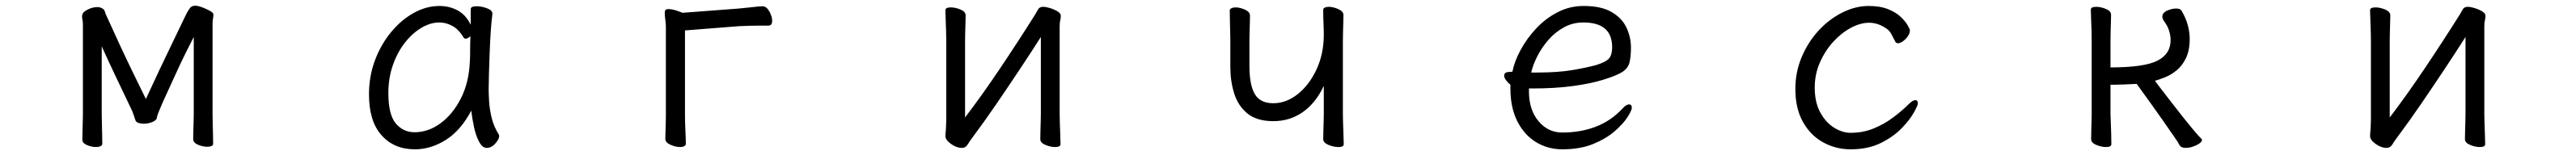

<svg xmlns="http://www.w3.org/2000/svg" viewBox="-20 -507 9040 545"><path d="M660 -377Q647 -352 630 -317.5Q613 -283 596 -245.5Q579 -208 564 -175.5Q549 -143 540 -121Q531 -99 531 -96Q531 -85 516 -78.5Q501 -72 484 -72Q474 -72 465.5 -75Q457 -78 455 -85Q452 -94 448.5 -104.5Q445 -115 442 -121Q418 -171 389 -232Q360 -293 337 -344V-106Q337 -100 337.5 -79Q338 -58 338.5 -35.5Q339 -13 339 -1Q339 4 332.5 7Q326 10 317 10Q301 10 285 3Q269 -4 269 -16Q269 -24 269.5 -43Q270 -62 270.5 -80.5Q271 -99 271 -106V-422Q271 -430 269.5 -437Q268 -444 268 -450Q268 -452 268.5 -453.5Q269 -455 269 -456Q271 -465 288 -473.5Q305 -482 321 -482Q331 -482 338 -478Q346 -474 348 -466.5Q350 -459 353 -453Q376 -402 400.5 -349Q425 -296 449 -247Q473 -198 492 -159Q514 -207 539 -260Q564 -313 588.5 -363.5Q613 -414 633 -456Q638 -466 645 -476.5Q652 -487 665 -487Q674 -487 689 -481.5Q704 -476 716.5 -469Q729 -462 729 -456Q729 -449 727.5 -441.5Q726 -434 726 -425V-106Q726 -96 726.5 -75Q727 -54 727.5 -33.5Q728 -13 728 -1Q728 4 722 6.5Q716 9 708 9Q692 9 675 2Q658 -5 658 -18Q658 -26 658.5 -44.5Q659 -63 659.5 -81Q660 -99 660 -106Z M1708 -457Q1705 -435 1702.5 -398.5Q1700 -362 1698.5 -321.5Q1697 -281 1696 -246Q1695 -211 1695 -193Q1695 -179 1696.5 -151.5Q1698 -124 1705.5 -93Q1713 -62 1730 -35Q1732 -31 1732 -29Q1732 -18 1718.5 -2.5Q1705 13 1688 13Q1673 13 1661.5 -8.5Q1650 -30 1643.5 -60.5Q1637 -91 1634 -118Q1597 -48 1544.5 -15Q1492 18 1436 18Q1363 18 1319 -31.5Q1275 -81 1275 -175Q1275 -239 1296 -295Q1317 -351 1352.5 -394Q1388 -437 1432 -461.5Q1476 -486 1522 -486Q1557 -486 1586 -470.5Q1615 -455 1632 -420V-475Q1632 -485 1653 -485Q1670 -485 1689 -478Q1708 -471 1708 -459ZM1631 -380Q1622 -371 1614 -371Q1610 -371 1607 -375Q1590 -404 1567.5 -416Q1545 -428 1522 -428Q1491 -428 1459.5 -409.5Q1428 -391 1401.5 -357.5Q1375 -324 1359 -278.5Q1343 -233 1343 -180Q1343 -104 1369 -73Q1395 -42 1435 -42Q1483 -42 1526 -73.5Q1569 -105 1597.5 -161Q1626 -217 1629 -291Q1630 -305 1630 -330Q1630 -355 1631 -380Z M2317 -380Q2317 -396 2317 -410.5Q2317 -425 2315 -437Q2314 -446 2313.5 -451.5Q2313 -457 2313 -461Q2313 -468 2315.5 -471.5Q2318 -475 2326 -475Q2339 -475 2356.5 -469Q2374 -463 2375 -462L2573 -477Q2596 -479 2621.5 -482Q2647 -485 2656 -485Q2670 -485 2680 -467Q2690 -449 2690 -434Q2690 -417 2677 -417Q2671 -417 2653.5 -417Q2636 -417 2614.5 -416.5Q2593 -416 2574 -415L2384 -400V-107Q2384 -76 2385.5 -47Q2387 -18 2387 -1Q2387 4 2381 7Q2375 10 2367 10Q2351 10 2333 2Q2315 -6 2315 -19Q2315 -31 2316 -56.5Q2317 -82 2317 -108Z M3633 -377Q3600 -325 3559.5 -264Q3519 -203 3477 -141.5Q3435 -80 3394 -25Q3384 -12 3376.5 0.5Q3369 13 3356 13Q3337 13 3317.5 -1Q3298 -15 3298 -29V-31Q3299 -40 3300 -57Q3301 -74 3301 -86V-364Q3301 -374 3300.5 -395Q3300 -416 3299 -438Q3298 -460 3298 -471Q3298 -481 3317 -481Q3333 -481 3351 -473.5Q3369 -466 3369 -453Q3369 -445 3368.5 -428.5Q3368 -412 3367.5 -394Q3367 -376 3367 -364V-94Q3425 -170 3488.5 -264.5Q3552 -359 3613 -456Q3618 -464 3623 -473.5Q3628 -483 3641 -483Q3651 -483 3665.5 -478.5Q3680 -474 3691.5 -467Q3703 -460 3703 -452Q3703 -442 3701 -435.5Q3699 -429 3699 -415V-106Q3699 -100 3699.5 -79Q3700 -58 3701 -35Q3702 -12 3702 0Q3702 10 3683 10Q3667 10 3649 2.5Q3631 -5 3631 -18Q3631 -26 3631.5 -44.5Q3632 -63 3632.5 -81Q3633 -99 3633 -106Z M4626 -205Q4598 -145 4552.5 -113Q4507 -81 4449 -81Q4391 -81 4358 -108Q4325 -135 4311.5 -178.5Q4298 -222 4298 -271V-364Q4298 -370 4297.5 -391Q4297 -412 4296.5 -435.5Q4296 -459 4296 -470Q4296 -475 4302 -478Q4308 -481 4316 -481Q4332 -481 4349.5 -473Q4367 -465 4367 -452Q4367 -444 4366.5 -427.5Q4366 -411 4365.5 -393.5Q4365 -376 4365 -364V-275Q4365 -208 4384 -176Q4403 -144 4449 -144Q4494 -144 4534.5 -176Q4575 -208 4600.5 -263Q4626 -318 4626 -385Q4626 -403 4625 -424.5Q4624 -446 4624 -463V-473Q4624 -478 4630 -480.5Q4636 -483 4643 -483Q4659 -483 4677 -475Q4695 -467 4695 -454Q4695 -446 4694.5 -429.5Q4694 -413 4693.5 -395Q4693 -377 4693 -365V-106Q4693 -100 4693.5 -79Q4694 -58 4695 -35Q4696 -12 4696 0Q4696 10 4677 10Q4661 10 4642.5 2.5Q4624 -5 4624 -18Q4624 -26 4624.5 -44.5Q4625 -63 4625.5 -81Q4626 -99 4626 -106Z M5346 -196V-186Q5346 -121 5379.5 -81Q5413 -41 5463 -41Q5527 -41 5580.5 -61.5Q5634 -82 5674 -125Q5681 -133 5687 -136.5Q5693 -140 5697 -140Q5707 -140 5707 -128Q5707 -119 5692.5 -96Q5678 -73 5648 -46.5Q5618 -20 5572 -1Q5526 18 5463 18Q5412 18 5370.5 -7.5Q5329 -33 5305 -81Q5281 -129 5281 -195V-209Q5272 -216 5265.5 -225Q5259 -234 5259 -241Q5259 -254 5278 -254Q5279 -254 5283 -254.5Q5287 -255 5288 -255Q5295 -291 5316.5 -331Q5338 -371 5371 -406.5Q5404 -442 5446.5 -464Q5489 -486 5538 -486Q5600 -486 5636.5 -464.5Q5673 -443 5688.5 -409.5Q5704 -376 5704 -340Q5704 -306 5698.5 -286Q5693 -266 5673 -253.5Q5653 -241 5608 -227Q5563 -213 5500.5 -204.5Q5438 -196 5359 -196ZM5374 -252Q5448 -252 5498 -260.5Q5548 -269 5581 -278Q5617 -289 5627.5 -302Q5638 -315 5638 -341Q5638 -428 5537 -428Q5500 -428 5469 -411Q5438 -394 5414.5 -367Q5391 -340 5375.5 -309.5Q5360 -279 5354 -252Z M6711 -143Q6711 -137 6697 -111.5Q6683 -86 6654 -56Q6625 -26 6580.5 -4Q6536 18 6475 18Q6423 18 6378.5 -6.5Q6334 -31 6307.5 -78.5Q6281 -126 6281 -194Q6281 -254 6303.5 -307Q6326 -360 6363 -400Q6400 -440 6446 -463Q6492 -486 6538 -486Q6579 -486 6607 -474.5Q6635 -463 6651.5 -447Q6668 -431 6675.5 -417.5Q6683 -404 6683 -401Q6683 -385 6668 -370Q6653 -355 6641 -355Q6635 -355 6632 -360Q6625 -374 6618 -387Q6611 -400 6600 -407Q6571 -427 6540 -427Q6509 -427 6475.5 -409Q6442 -391 6413.5 -359.5Q6385 -328 6367 -287Q6349 -246 6349 -199Q6349 -147 6368.5 -111.5Q6388 -76 6417 -58Q6446 -40 6475 -40Q6518 -40 6555 -55Q6592 -70 6623.5 -93.5Q6655 -117 6678 -140Q6693 -155 6702 -155Q6711 -155 6711 -143Z M7321 -366Q7321 -376 7320.5 -397Q7320 -418 7319 -440Q7318 -462 7318 -473Q7318 -483 7337 -483Q7353 -483 7371 -475.5Q7389 -468 7389 -455Q7389 -447 7388.5 -430.5Q7388 -414 7387.5 -396Q7387 -378 7387 -366V-270Q7505 -270 7551.5 -293.5Q7598 -317 7598 -366Q7598 -382 7592.5 -399.5Q7587 -417 7574 -434Q7569 -442 7569 -448Q7569 -462 7585.5 -469.5Q7602 -477 7617 -477Q7632 -477 7636 -470Q7652 -443 7658.5 -418Q7665 -393 7665 -370Q7665 -330 7652 -303Q7639 -276 7619.5 -260Q7600 -244 7579 -235.5Q7558 -227 7543 -223Q7544 -221 7557.5 -203.5Q7571 -186 7591 -160Q7611 -134 7633 -106Q7655 -78 7674.5 -54.5Q7694 -31 7705 -20Q7708 -19 7708 -15Q7708 -6 7688.5 3.5Q7669 13 7651 13Q7635 13 7629 3Q7626 -4 7612.5 -23.5Q7599 -43 7568 -87.5Q7537 -132 7479 -212Q7460 -211 7433.5 -210Q7407 -209 7387 -209V-106Q7387 -100 7388 -79Q7389 -58 7389.5 -35Q7390 -12 7390 0Q7390 10 7371 10Q7355 10 7337 2.5Q7319 -5 7319 -18Q7319 -26 7319.5 -44.5Q7320 -63 7320.5 -81Q7321 -99 7321 -106Z M8633 -377Q8600 -325 8559.5 -264Q8519 -203 8477 -141.5Q8435 -80 8394 -25Q8384 -12 8376.5 0.5Q8369 13 8356 13Q8337 13 8317.5 -1Q8298 -15 8298 -29V-31Q8299 -40 8300 -57Q8301 -74 8301 -86V-364Q8301 -374 8300.5 -395Q8300 -416 8299 -438Q8298 -460 8298 -471Q8298 -481 8317 -481Q8333 -481 8351 -473.5Q8369 -466 8369 -453Q8369 -445 8368.5 -428.5Q8368 -412 8367.5 -394Q8367 -376 8367 -364V-94Q8425 -170 8488.5 -264.5Q8552 -359 8613 -456Q8618 -464 8623 -473.5Q8628 -483 8641 -483Q8651 -483 8665.5 -478.5Q8680 -474 8691.5 -467Q8703 -460 8703 -452Q8703 -442 8701 -435.5Q8699 -429 8699 -415V-106Q8699 -100 8699.5 -79Q8700 -58 8701 -35Q8702 -12 8702 0Q8702 10 8683 10Q8667 10 8649 2.5Q8631 -5 8631 -18Q8631 -26 8631.5 -44.5Q8632 -63 8632.5 -81Q8633 -99 8633 -106Z"/></svg>

Font: Moon Stars Kai T HW
Style: Regular
Weight: 400
Designer: GuiWonder
Version: Version 1.101